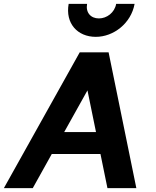

<svg xmlns="http://www.w3.org/2000/svg" viewBox="-62 -970 805 990"><path d="M-42 0H107L205 -176H456L492 0H641L498 -700H349ZM269 -289 389 -504 433 -289ZM292 -950C274 -850 337 -780 432 -780C524 -780 614 -850 632 -950H537C529 -905 489 -875 448 -875C406 -875 379 -905 387 -950Z"/></svg>

Font: Uncut Sans
Style: Bold Italic
Weight: 700
Italic angle: -10°
Designer: Kasper Nordkvist
Foundry: Uncut Type
Version: Version 1.111;FEAKit 1.0